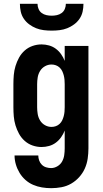

<svg xmlns="http://www.w3.org/2000/svg" viewBox="-20 -760 540 1003"><path d="M247 223Q223 223 199 219Q175 215 153 205.5Q131 196 113 180Q95 164 82.5 143.5Q70 123 63 99.5Q56 76 56 52H180Q180 65 184.5 78Q189 91 198.5 100.5Q208 110 221 114Q234 118 247 118Q264 118 280 108.5Q296 99 304.5 83.5Q313 68 315.5 50.5Q318 33 318 15V-78Q311 -60 299.5 -43.5Q288 -27 272 -15Q256 -3 236.5 2.5Q217 8 197 8Q173 8 150 0Q127 -8 109 -24Q91 -40 79.5 -61Q68 -82 61 -105Q54 -128 52 -152Q50 -176 50 -200V-320Q50 -344 52 -368Q54 -392 61 -415Q68 -438 79.5 -459Q91 -480 109 -496Q127 -512 150 -520Q173 -528 197 -528Q217 -528 236.5 -522.5Q256 -517 272 -505Q288 -493 299.5 -476.5Q311 -460 318 -442V-520H442V15Q442 42 438 69Q434 96 423 120.5Q412 145 393.5 165.5Q375 186 351.5 199.5Q328 213 301 218Q274 223 247 223ZM249 -97Q261 -97 272 -101Q283 -105 291.5 -113Q300 -121 305 -131.5Q310 -142 313 -153.5Q316 -165 317 -176.5Q318 -188 318 -200V-320Q318 -332 317 -343.5Q316 -355 313 -366.5Q310 -378 305 -388.5Q300 -399 291.5 -407Q283 -415 272 -419Q261 -423 249 -423Q231 -423 215 -414Q199 -405 189.5 -389.5Q180 -374 177 -356Q174 -338 174 -320V-200Q174 -182 177 -164Q180 -146 189.5 -130.5Q199 -115 215 -106Q231 -97 249 -97ZM250 -600Q229 -600 208.5 -602.5Q188 -605 169 -612.5Q150 -620 133 -632.5Q116 -645 104.5 -662Q93 -679 88.5 -699Q84 -719 84 -740H176Q176 -726 181.5 -713Q187 -700 198 -692Q209 -684 222.5 -681Q236 -678 250 -678Q264 -678 277.5 -681Q291 -684 302 -692Q313 -700 318.5 -713Q324 -726 324 -740H416Q416 -719 411.5 -699Q407 -679 395.5 -662Q384 -645 367 -632.5Q350 -620 331 -612.5Q312 -605 291.5 -602.5Q271 -600 250 -600Z"/></svg>

Font: Iosevka SS04 Extrabold
Style: Regular
Weight: 800
Monospace: yes
Designer: Belleve Invis
Foundry: Belleve Invis
Version: Version 19.0.0; ttfautohint (v1.8.4)